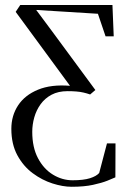

<svg xmlns="http://www.w3.org/2000/svg" viewBox="-20 -522 496 753"><path d="M261 210.5Q226.5 210.5 185.8 197.5Q145 184.5 108.2 157.2Q71.5 130 48 86.8Q24.5 43.5 24.5 -17Q24.5 -68.5 51 -108.8Q77.5 -149 129 -170.2Q180.5 -191.5 254.5 -185.5L41.5 -475.5L59.5 -502.5H421L426 -379.5H394L364 -468L122 -483L184.5 -399L354 -169L333.5 -151.5Q320.5 -156 307.5 -159Q294.5 -162 279.5 -163.2Q264.5 -164.5 245 -164.5Q208.5 -164.5 182.2 -150.5Q156 -136.5 139.2 -113.2Q122.5 -90 114.5 -61.8Q106.5 -33.5 106.5 -5Q106.5 56 129 98.5Q151.5 141 187.8 163Q224 185 264.5 185Q307.5 185 332.8 177Q358 169 369 156.5L399.5 40.5H433L432.5 173.5Q422.5 178 400.8 186.8Q379 195.5 344.5 203Q310 210.5 261 210.5Z"/></svg>

Font: Merriweather 144pt Light
Style: Regular
Weight: 300
Version: Version 2.100